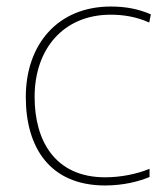

<svg xmlns="http://www.w3.org/2000/svg" viewBox="-20 -558 512 588"><path d="M302 10C357 10 405 -2 438 -16V-41C399 -25 350 -15 302 -15C150 -15 86 -125 86 -261C86 -409 175 -513 319 -513C357 -513 397 -507 437 -489L442 -514C405 -530 367 -538 319 -538C157 -538 59 -422 59 -261C59 -106 133 10 302 10Z"/></svg>

Font: Noto Sans Telugu Thin
Style: Regular
Weight: 100
Designer: Jelle Bosma - Monotype Design Team
Foundry: Monotype Imaging Inc.
Version: Version 2.005